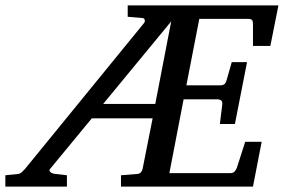

<svg xmlns="http://www.w3.org/2000/svg" viewBox="-73 -691 1051 711"><path d="M309.1 -306.2H502L561 -611.8ZM928.2 -521H863.8V-602.1Q863.8 -612.8 860.1 -616.9Q856.4 -621.1 845.2 -621.1H665L617.2 -375H742.2Q752.4 -375 757.8 -379.2Q763.2 -383.3 766.1 -394L785.2 -460.9H841.8L796.9 -231.9H741.2L750 -303.2Q752.9 -323.2 731 -323.2H606.9L554.2 -49.8H779.8Q789.6 -49.8 795.2 -55.4Q800.8 -61 804.2 -69.8L835 -166H896L863.8 0H375V-42L436 -46.9Q445.3 -47.9 449.7 -54.2Q454.1 -60.5 455.1 -65.9L492.2 -252.9H267.1L112.8 -65.9Q107.4 -60.1 113.3 -54.2Q119.1 -48.3 131.8 -46.9L174.8 -42V0H-53.2V-42L-4.9 -46.9Q2 -47.9 7.6 -53.2Q13.2 -58.6 20 -65.9L459 -604Q464.4 -609.9 463.1 -616.5Q461.9 -623 456.1 -624L399.9 -628.9V-670.9H958Z"/></svg>

Font: Charis SIL Eur
Style: Italic
Weight: 400
Italic angle: -11°
Foundry: SIL International
Version: Version 5.000